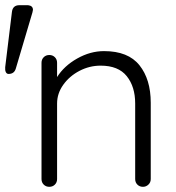

<svg xmlns="http://www.w3.org/2000/svg" viewBox="-52 -720 679 740"><path d="M23 -700H56Q75 -698 75 -682Q75 -680 73 -672L9 -456Q3 -435 -19 -435Q-26 -435 -29.5 -442Q-33 -449 -32 -461L-6 -674Q-3 -700 23 -700ZM529 -324V-30Q529 -17 520 -8.5Q511 0 499 0Q486 0 477.5 -8.5Q469 -17 469 -30V-321Q469 -386 436.5 -426.5Q404 -467 336 -467Q293 -467 254.5 -447Q216 -427 192 -393.5Q168 -360 168 -321V-30Q168 -17 159.5 -8.5Q151 0 138 0Q125 0 116.5 -8.5Q108 -17 108 -30V-478Q108 -491 116.5 -499.5Q125 -508 138 -508Q151 -508 159.5 -499.5Q168 -491 168 -478V-423Q195 -466 245.5 -494.5Q296 -523 349 -523Q442 -523 485.5 -468.5Q529 -414 529 -324Z"/></svg>

Font: Quicksand
Style: Regular
Weight: 400
Designer: Andrew Paglinawan
Foundry: Andrew Paglinawan
Version: Version 3.000